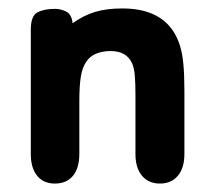

<svg xmlns="http://www.w3.org/2000/svg" viewBox="-20 -425 506 455"><path d="M152 -370Q150 -391 137 -397.5Q124 -404 110 -404Q84 -404 68.5 -395.5Q53 -387 53 -355V-60Q53 -27 68 -8.5Q83 10 110 10Q138 10 153 -8.5Q168 -27 168 -60V-186Q168 -221 171.5 -243Q175 -265 184 -278Q192 -291 207 -297.5Q222 -304 242 -304Q280 -304 293 -275Q298 -264 299.5 -245.5Q301 -227 301 -200V-60Q301 -27 316.5 -8.5Q332 10 359 10Q386 10 401.5 -8.5Q417 -27 417 -60V-209Q417 -248 414.5 -273.5Q412 -299 407 -315Q380 -405 270 -405Q233 -405 206 -397Q179 -389 152 -370Z"/></svg>

Font: Beiruti
Style: Bold
Weight: 700
Designer: Arlette Boutros
Foundry: Boutros
Version: Version 1.41